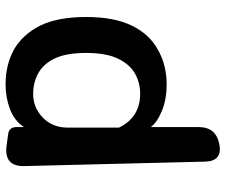

<svg xmlns="http://www.w3.org/2000/svg" viewBox="-80 -527 809 689"><g transform="rotate(-90 324.5 -182.5)"><path d="M73 -501Q72 -571 142 -564L186 -558Q213 -555 213 -528V-501Q235 -535 277 -551Q319 -567 366 -567Q436 -567 491 -537Q545 -506 577 -443Q608 -380 608 -278Q608 -177 577 -114Q546 -50 490 -20Q435 11 367 11Q310 11 269 -7Q230 -23 213 -46V126Q213 188 152 200Q91 212 89 150ZM333 -84Q371 -84 404 -102Q437 -120 458 -162.5Q479 -205 479 -278Q479 -349 459.5 -390Q440 -431 406.5 -449.5Q373 -468 332 -468Q283 -468 247 -433.5Q211 -399 211 -343V-160Q248 -84 333 -84Z"/></g></svg>

Font: s+UCsàWOS
Style: Regular
Weight: 400
Designer: FontworksQlS√∏0¬ü¬ôs√†OS¬àe[W\~√Ñ: ZERO[P0e√∂QI¬ä0¬ÉFSW0¬ò¬ëQ√°0R¬ûO0Little White Dog0YHv}N_0^_qMagmeta0v
Version: Version 1.000; 20230222